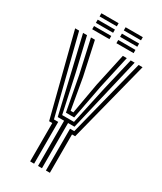

<svg xmlns="http://www.w3.org/2000/svg" viewBox="-234 -1034 939 1115"><g transform="rotate(30 236.0 -476.0)"><path d="M223 0V-303.2H180.2L115.8 -578.5L63.2 -800H89.8L142 -578.5L196.8 -326H276L330.8 -578.5L382.8 -800H409.2L357 -578.5L292.5 -303.2H249.5V0ZM170.2 0V-257.2H149L10.2 -800H36.8L168.2 -280.2H196.8V0ZM276 0V-280.2H304.2L435.8 -800H462.2L323.5 -257.2H302.5V0ZM208.8 -349 165.5 -578.5 116.2 -800H142.8L191 -578.5L227 -372H245.2L281.8 -578.5L330 -800H356.5L307.5 -578.5L264 -349ZM260.8 -930.8V-952H376.2V-930.8ZM98.5 -845V-866.5H214V-845ZM98.5 -887.8V-909.2H214V-887.8ZM98.5 -930.8V-952H214V-930.8ZM260.8 -845V-866.5H376.2V-845ZM260.8 -887.8V-909.2H376.2V-887.8Z"/></g></svg>

Font: Big Shoulders Inline Text Thin ExtraBold
Style: Regular
Weight: 800
Version: Version 2.002